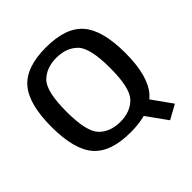

<svg xmlns="http://www.w3.org/2000/svg" viewBox="-211 -830 1096 1096"><g transform="rotate(-45 337.0 -282.0)"><path d="M538 115 624.5 67.5 510 -93 420 -49.5ZM331 5Q491.5 5 560.5 -74.5Q629.5 -154 629.5 -337.5Q629.5 -520.5 560.5 -600.5Q491.5 -680.5 331 -680.5Q170.5 -680.5 101.5 -600.5Q32.5 -520.5 32.5 -337.5Q32.5 -154 101.5 -74.5Q170.5 5 331 5ZM331 -79Q249.5 -79 202 -127.8Q154.5 -176.5 154.5 -337.5Q154.5 -500 202 -548.2Q249.5 -596.5 331 -596.5Q412.5 -596.5 460 -548.2Q507.5 -500 507.5 -337.5Q507.5 -176.5 460 -127.8Q412.5 -79 331 -79Z"/></g></svg>

Font: Anybody UltraCondensed Thin Medium
Style: Regular
Weight: 500
Version: Version 1.111